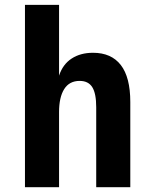

<svg xmlns="http://www.w3.org/2000/svg" viewBox="-20 -780 642 800"><path d="M84 -759.8H226.1V-464.8Q241.7 -512.2 278.6 -536.1Q315.4 -560.1 367.7 -560.1Q443.8 -560.1 483.4 -509Q522.9 -458 522.9 -355V0H380.9V-333Q380.9 -390.6 364.5 -416.7Q348.1 -442.9 312 -442.9Q269 -442.9 247.6 -408.9Q226.1 -375 226.1 -313V0H84Z"/></svg>

Font: Hack
Style: Bold
Weight: 700
Monospace: yes
Designer: Christopher Simpkins
Foundry: Christopher Simpkins
Version: Version 2.017